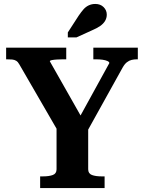

<svg xmlns="http://www.w3.org/2000/svg" viewBox="-20 -951 728 971"><path d="M266 -322 280 -276 78 -625Q71 -638 62 -643.5Q53 -649 41.5 -650Q30 -651 16 -651H11V-710H315V-651H298Q283 -651 267.5 -650Q252 -649 242 -647Q232 -645 232 -641L405 -336L367 -330L533 -632Q533 -638 523 -642.5Q513 -647 498 -649Q483 -651 466 -651H452V-710H677V-651H672Q658 -651 645.5 -648Q633 -645 621.5 -636Q610 -627 600 -609L414 -274L426 -322V-95Q426 -73 445 -66Q464 -59 493 -59H509V0H183V-59H198Q228 -59 247 -66Q266 -73 266 -95ZM378 -872 323 -787V-762H367L444 -797Q470 -808 486.5 -819.5Q503 -831 511.5 -845.5Q520 -860 520 -877Q520 -899 504 -915Q488 -931 462 -931Q444 -931 429 -924Q414 -917 402.5 -904Q391 -891 378 -872Z"/></svg>

Font: Roboto Serif 28pt SemiBold
Style: Regular
Weight: 600
Designer: Greg Gazdowicz
Foundry: Commercial Type
Version: Version 1.008